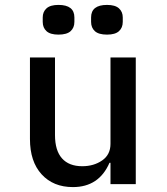

<svg xmlns="http://www.w3.org/2000/svg" viewBox="-20 -750 680 782"><path d="M430 -87H426Q383 12 277 12Q197 12 149.5 -40Q102 -92 102 -184V-516H204V-200Q204 -137 232.5 -105Q261 -73 315 -73Q362 -73 396 -96.5Q430 -120 430 -164V-516H533V0H430ZM154 -661V-679Q154 -702 169.5 -716Q185 -730 218 -730Q283 -730 283 -679V-661Q283 -637 267.5 -623Q252 -609 218 -609Q185 -609 169.5 -623Q154 -637 154 -661ZM351 -679Q351 -730 416 -730Q449 -730 464.5 -716Q480 -702 480 -679V-661Q480 -637 464.5 -623Q449 -609 416 -609Q382 -609 366.5 -623Q351 -637 351 -661Z"/></svg>

Font: Writer Medium
Style: Regular
Weight: 500
Monospace: yes
Designer: Mike Abbink, Paul van der Laan, Pieter van Rosmalen
Foundry: Bold Monday
Version: Version 2.001 2020